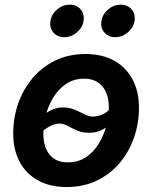

<svg xmlns="http://www.w3.org/2000/svg" viewBox="-20 -770 636 802"><path d="M258.8 11.2Q188.5 11.2 138.4 -16.6Q88.4 -44.4 61.8 -94.7Q35.2 -145 35.2 -212.4Q35.2 -277.8 55.9 -337.4Q76.7 -397 116 -443.6Q155.3 -490.2 211.2 -517.3Q267.1 -544.4 336.4 -544.4Q406.7 -544.4 456.8 -516.6Q506.8 -488.8 533.7 -438.2Q560.5 -387.7 560.5 -319.8Q560.5 -254.9 539.8 -195.3Q519 -135.7 479.7 -89.1Q440.4 -42.5 384.5 -15.6Q328.6 11.2 258.8 11.2ZM263.7 -91.8Q306.6 -91.8 338.6 -113Q370.6 -134.3 391.8 -168.7Q413.1 -203.1 423.8 -243.4Q434.6 -283.7 434.6 -321.8Q434.6 -357.9 422.9 -384.5Q411.1 -411.1 388.4 -426.3Q365.7 -441.4 331.5 -441.4Q289.1 -441.4 257.1 -420.2Q225.1 -398.9 203.6 -364.5Q182.1 -330.1 171.6 -289.8Q161.1 -249.5 161.1 -210.9Q161.1 -157.2 186.8 -124.5Q212.4 -91.8 263.7 -91.8ZM133.8 -198.7 98.1 -231Q125 -259.3 148.7 -279.5Q172.4 -299.8 195.1 -310.5Q217.8 -321.3 241.2 -321.3Q270 -321.3 292.2 -311.8Q314.5 -302.2 332.8 -292.7Q351.1 -283.2 367.2 -283.2Q391.1 -283.2 412.8 -294.2Q434.6 -305.2 459.5 -336.9L497.1 -308.1Q471.7 -277.3 448.2 -256.8Q424.8 -236.3 401.9 -225.8Q378.9 -215.3 352.5 -215.3Q323.7 -215.3 302 -224.9Q280.3 -234.4 262.7 -244.1Q245.1 -253.9 228.5 -253.9Q208 -253.9 184.6 -240.7Q161.1 -227.5 133.8 -198.7ZM461.4 -614.7Q432.6 -614.7 415.8 -634.5Q398.9 -654.3 403.8 -682.6Q408.2 -710.9 431.6 -730.7Q455.1 -750.5 483.9 -750.5Q513.2 -750.5 529.8 -730.7Q546.4 -710.9 542 -682.6Q537.1 -654.3 513.7 -634.5Q490.2 -614.7 461.4 -614.7ZM248.5 -614.7Q219.7 -614.7 202.9 -634.5Q186 -654.3 190.9 -682.6Q195.3 -710.9 218.8 -730.7Q242.2 -750.5 271 -750.5Q300.3 -750.5 316.9 -730.7Q333.5 -710.9 329.1 -682.6Q324.7 -654.3 301 -634.5Q277.3 -614.7 248.5 -614.7Z"/></svg>

Font: Inter 20pt SemiBold
Style: Italic
Weight: 600
Italic angle: -9.3988°
Version: Version 4.001;git-66647c0bb